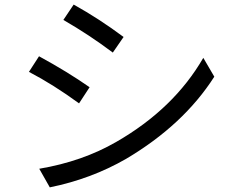

<svg xmlns="http://www.w3.org/2000/svg" viewBox="-20 -788 1040 836"><path d="M300.8 -768.1Q412.1 -706.1 518.1 -627L471.2 -559.1Q367.2 -637.2 255.9 -701.2ZM150.9 -53.2Q338.9 -85 485.8 -169.9Q736.8 -314 865.2 -536.1L913.1 -454.1Q778.8 -244.1 528.8 -96.2Q377 -8.8 196.8 27.8ZM149.9 -543Q272.9 -476.1 370.1 -408.2L324.2 -337.9Q211.9 -419.9 106 -475.1Z"/></svg>

Font: Black Ops One [rus by aLiNcE]
Style: Regular
Weight: 400
Designer: James Grieshaber
Foundry: James Grieshaber
Version: Version 1.002;May 25, 2024;FontCreator 13.0.0.2680 64-bit